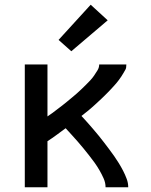

<svg xmlns="http://www.w3.org/2000/svg" viewBox="-20 -793 640 813"><path d="M85 0V-520H181V-300Q192 -307 202.5 -315Q213 -323 223.5 -331Q234 -339 244.5 -347Q255 -355 265 -363.5Q275 -372 285.5 -380.5Q296 -389 305.5 -397.5Q315 -406 324.5 -415Q334 -424 343.5 -433.5Q353 -443 362 -452.5Q371 -462 378.5 -473Q386 -484 393 -495.5Q400 -507 400 -520H515Q515 -520 515 -520Q515 -520 515 -520Q515 -505 511.5 -499Q508 -493 503.5 -485Q499 -477 494 -469.5Q489 -462 483.5 -454.5Q478 -447 472 -440Q466 -433 460 -426.5Q454 -420 447.5 -413Q441 -406 434.5 -399.5Q428 -393 421.5 -386.5Q415 -380 408.5 -374Q402 -368 395 -361.5Q388 -355 381.5 -349Q375 -343 368 -337Q361 -331 354 -325Q347 -319 339.5 -313.5Q332 -308 325 -302Q338 -288 350 -274.5Q362 -261 374 -247Q386 -233 397.5 -219Q409 -205 420 -190.5Q431 -176 442 -161.5Q453 -147 463.5 -132Q474 -117 483.5 -101.5Q493 -86 501.5 -69.5Q510 -53 516.5 -35.5Q523 -18 523 0H427Q427 -19 419 -37Q411 -55 401.5 -71.5Q392 -88 381 -103.5Q370 -119 358 -134Q346 -149 334 -164Q322 -179 309.5 -193Q297 -207 284 -221.5Q271 -236 258 -250Q239 -236 220 -222Q201 -208 181 -195V0ZM282 -576 228 -624 364 -773 436 -707Z"/></svg>

Font: Zed Mono Medium Extended
Style: Regular
Weight: 500
Width: 7
Monospace: yes
Designer: Belleve Invis
Foundry: Belleve Invis
Version: Version 1.0.0; ttfautohint (v1.8.4)